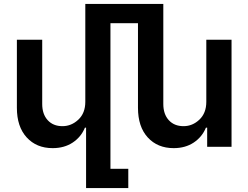

<svg xmlns="http://www.w3.org/2000/svg" viewBox="-20 -747 1264 977"><path d="M414.1 -229V-727.1H811V-217.8Q811 -166 838.9 -135.5Q866.7 -105 914.1 -105Q959.5 -105 994.6 -138.2Q1029.8 -171.4 1029.8 -229V-544.9H1158.2V0H1034.2V-97.2H1027.8Q1008.3 -49.8 965.6 -21.5Q922.9 6.8 863.8 6.8Q781.7 6.8 731.9 -47.6Q682.1 -102.1 682.1 -198.2V-628.9H542V111.8H632.8V210H418V-97.2H412.1Q392.6 -49.8 349.9 -21.5Q307.1 6.8 248 6.8Q165.5 6.8 115.7 -47.9Q65.9 -102.5 65.9 -198.2V-544.9H194.8V-217.8Q194.8 -166 222.7 -135.5Q250.5 -105 297.9 -105Q343.3 -105 378.7 -138.2Q414.1 -171.4 414.1 -229Z"/></svg>

Font: Telcell.Market SemBd
Style: Regular
Weight: 600
Designer: Rasmus Andersson, Sedrak Mkrtchyan
Version: Version 3.019;git-0a5106e0b